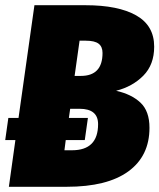

<svg xmlns="http://www.w3.org/2000/svg" viewBox="-27 -716 611 736"><path d="M546 -226Q546 -118 465 -59Q384 0 229 0H7L32 -179H-7L5 -264H44L105 -696H301Q426 -696 495 -657Q564 -618 564 -537Q564 -468 522.5 -426Q481 -384 418 -368Q477 -355 511.5 -322.5Q546 -290 546 -226ZM366 -513Q366 -537 351 -548.5Q336 -560 302 -560H278L259 -425H283Q366 -425 366 -513ZM349 -240Q349 -299 278 -299H242L237 -264H310L298 -179H225L220 -140H249Q349 -140 349 -240Z"/></svg>

Font: Fira Sans Condensed Black
Style: Italic
Weight: 900
Width: 3
Italic angle: -8°
Designer: Carrois Corporate & Edenspiekermann AG
Foundry: Carrois Corporate GbR & Edenspiekermann AG
Version: Version 4.203